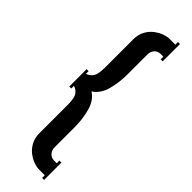

<svg xmlns="http://www.w3.org/2000/svg" viewBox="-339 -799 1019 1019"><g transform="rotate(45 170.5 -290.0)"><path d="M276 90H291V220H276V200H231Q215 200 192.5 192Q170 184 148 167Q126 150 112 123.5Q98 97 98 60V-150Q98 -200 85.5 -219Q73 -238 50 -245V-225H35V-355H50V-335Q73 -343 85.5 -362Q98 -381 98 -430V-640Q98 -677 112 -703.5Q126 -730 148 -747Q170 -764 192.5 -772Q215 -780 231 -780H276V-800H291V-670H276V-690H256Q234 -690 221 -675Q208 -660 208 -640V-490Q208 -425 192.5 -370.5Q177 -316 137 -290Q177 -264 192.5 -209.5Q208 -155 208 -90V60Q208 79 221 94.5Q234 110 256 110H276Z"/></g></svg>

Font: Copperplate CC
Style: Regular
Weight: 400
Designer: indestructible type*
Foundry: Cowboy Collective
Version: Version 1.000